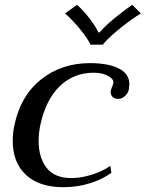

<svg xmlns="http://www.w3.org/2000/svg" viewBox="-20 -770 607 800"><path d="M251 -714 301 -750Q326 -728 352 -694.5Q378 -661 390 -635H395Q417 -661 456.5 -693.5Q496 -726 531 -750L567 -714Q530 -692 481 -652.5Q432 -613 408 -584H357Q344 -612 311 -651.5Q278 -691 251 -714ZM33 -183Q33 -216 40 -248Q65 -370 150.5 -438.5Q236 -507 355 -507Q430 -507 474.5 -485Q519 -463 519 -419Q519 -413 517 -399Q515 -384 502 -371Q489 -358 473 -358Q455 -358 447 -368.5Q439 -379 442 -393Q443 -399 447 -408.5Q451 -418 452 -423Q456 -439 431.5 -453Q407 -467 371 -467Q286 -467 227.5 -409.5Q169 -352 147 -244Q141 -213 141 -182Q141 -114 174 -71Q207 -28 278 -28Q316 -28 360.5 -41.5Q405 -55 440 -79L444 -50Q409 -24 356.5 -7Q304 10 244 10Q143 10 88 -41.5Q33 -93 33 -183Z"/></svg>

Font: Trirong Medium
Style: Italic
Weight: 500
Italic angle: -12°
Designer: Katatrad Team
Foundry: CadsonDemak
Version: Version 1.001